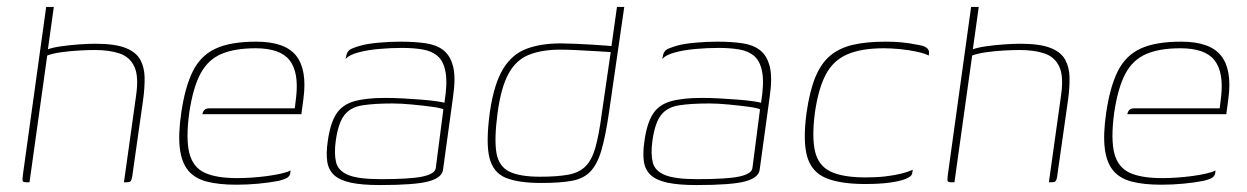

<svg xmlns="http://www.w3.org/2000/svg" viewBox="-20 -525 3591 553"><path d="M57 0Q47 0 45.5 -3.5Q44 -7 46 -22L113 -505H135L118 -383Q131 -388 155 -391.5Q179 -395 206 -397Q233 -399 255 -399Q311 -399 341.5 -387Q372 -375 384 -353Q396 -331 396.5 -301.5Q397 -272 392 -236L362 -25Q361 -14 359 -8.5Q357 -3 354 -1.5Q351 0 344 0H337L372 -250Q380 -305 367 -333Q354 -361 324.5 -371Q295 -381 252 -381Q234 -381 207.5 -379.5Q181 -378 156 -374.5Q131 -371 116 -365L65 0Z M661 7Q610 7 575.5 -2Q541 -11 522 -34Q503 -57 498 -97.5Q493 -138 502 -200Q513 -275 535.5 -320Q558 -365 601 -385Q644 -405 718 -405Q801 -405 833 -364.5Q865 -324 854 -241L848 -196H563Q564 -203 568.5 -208Q573 -213 583 -213H829L833 -246Q841 -317 814 -351.5Q787 -386 716 -386Q656 -386 617.5 -369.5Q579 -353 557.5 -313Q536 -273 525 -200Q515 -124 525.5 -83.5Q536 -43 569.5 -27.5Q603 -12 663 -12Q683 -12 705.5 -13.5Q728 -15 750 -18Q772 -21 789.5 -25Q807 -29 817 -34L816 -26Q815 -19 808.5 -14Q802 -9 782 -4Q756 1 724.5 4Q693 7 661 7Z M1074 8Q1022 8 990 1Q958 -6 942 -21Q926 -36 922.5 -60Q919 -84 924 -118Q931 -169 948 -196Q965 -223 999 -233Q1033 -243 1089 -243Q1114 -243 1141.5 -241.5Q1169 -240 1194 -238Q1219 -236 1236.5 -233.5Q1254 -231 1260 -229Q1269 -284 1263.5 -316Q1258 -348 1241 -363Q1224 -378 1197.5 -382.5Q1171 -387 1138 -387Q1105 -387 1071.5 -384Q1038 -381 1012 -374Q986 -367 975 -355L977 -362Q979 -379 993.5 -385Q1008 -391 1020 -394Q1038 -399 1070 -402Q1102 -405 1133 -405Q1174 -405 1205.5 -400.5Q1237 -396 1257 -380.5Q1277 -365 1285 -333.5Q1293 -302 1285 -247L1256 -36Q1253 -13 1214 -2.5Q1175 8 1074 8ZM1076 -9Q1162 -9 1197 -16.5Q1232 -24 1235 -40L1257 -210Q1250 -214 1224 -217.5Q1198 -221 1166.5 -224Q1135 -227 1111 -227Q1057 -227 1023 -221.5Q989 -216 971.5 -193Q954 -170 947 -119Q942 -82 948 -57.5Q954 -33 983 -21Q1012 -9 1076 -9Z M1539 2Q1473 2 1436.5 -13Q1400 -28 1389.5 -71.5Q1379 -115 1391 -203Q1403 -284 1429 -326.5Q1455 -369 1496.5 -384.5Q1538 -400 1595 -400Q1610 -400 1634.5 -399Q1659 -398 1684 -396.5Q1709 -395 1728 -393.5Q1747 -392 1752 -391L1740 -384L1757 -505H1778L1734 -201Q1724 -132 1712 -91.5Q1700 -51 1680 -30.5Q1660 -10 1626 -4Q1592 2 1539 2ZM1535 -16Q1586 -16 1617.5 -22Q1649 -28 1667 -46.5Q1685 -65 1695 -100.5Q1705 -136 1713 -196L1739 -375Q1725 -376 1698.5 -377.5Q1672 -379 1644 -380.5Q1616 -382 1594 -382Q1540 -382 1503 -367Q1466 -352 1444.5 -312.5Q1423 -273 1413 -199Q1403 -123 1410 -84Q1417 -45 1447.5 -30.5Q1478 -16 1535 -16Z M1986 8Q1934 8 1902 1Q1870 -6 1854 -21Q1838 -36 1834.5 -60Q1831 -84 1836 -118Q1843 -169 1860 -196Q1877 -223 1911 -233Q1945 -243 2001 -243Q2026 -243 2053.5 -241.5Q2081 -240 2106 -238Q2131 -236 2148.5 -233.5Q2166 -231 2172 -229Q2181 -284 2175.5 -316Q2170 -348 2153 -363Q2136 -378 2109.5 -382.5Q2083 -387 2050 -387Q2017 -387 1983.5 -384Q1950 -381 1924 -374Q1898 -367 1887 -355L1889 -362Q1891 -379 1905.5 -385Q1920 -391 1932 -394Q1950 -399 1982 -402Q2014 -405 2045 -405Q2086 -405 2117.5 -400.5Q2149 -396 2169 -380.5Q2189 -365 2197 -333.5Q2205 -302 2197 -247L2168 -36Q2165 -13 2126 -2.5Q2087 8 1986 8ZM1988 -9Q2074 -9 2109 -16.5Q2144 -24 2147 -40L2169 -210Q2162 -214 2136 -217.5Q2110 -221 2078.5 -224Q2047 -227 2023 -227Q1969 -227 1935 -221.5Q1901 -216 1883.5 -193Q1866 -170 1859 -119Q1854 -82 1860 -57.5Q1866 -33 1895 -21Q1924 -9 1988 -9Z M2472 5Q2401 5 2359.5 -12Q2318 -29 2305 -73.5Q2292 -118 2303 -200Q2312 -263 2328.5 -303Q2345 -343 2371.5 -365Q2398 -387 2437 -396Q2476 -405 2530 -405Q2556 -405 2577 -403Q2598 -401 2623 -396Q2637 -394 2644.5 -390Q2652 -386 2654.5 -380.5Q2657 -375 2655 -365Q2644 -371 2621 -376Q2598 -381 2572.5 -383.5Q2547 -386 2526 -386Q2461 -386 2420.5 -368.5Q2380 -351 2358.5 -310.5Q2337 -270 2327 -200Q2318 -130 2327.5 -89Q2337 -48 2372 -31Q2407 -14 2474 -14Q2505 -14 2530.5 -17Q2556 -20 2576 -25Q2596 -30 2609 -36L2607 -25Q2606 -17 2589 -10Q2572 -3 2542.5 1Q2513 5 2472 5Z M2721 0Q2711 0 2709.5 -3.5Q2708 -7 2710 -22L2777 -505H2799L2782 -383Q2795 -388 2819 -391.5Q2843 -395 2870 -397Q2897 -399 2919 -399Q2975 -399 3005.5 -387Q3036 -375 3048 -353Q3060 -331 3060.5 -301.5Q3061 -272 3056 -236L3026 -25Q3025 -14 3023 -8.5Q3021 -3 3018 -1.5Q3015 0 3008 0H3001L3036 -250Q3044 -305 3031 -333Q3018 -361 2988.5 -371Q2959 -381 2916 -381Q2898 -381 2871.5 -379.5Q2845 -378 2820 -374.5Q2795 -371 2780 -365L2729 0Z M3325 7Q3274 7 3239.5 -2Q3205 -11 3186 -34Q3167 -57 3162 -97.5Q3157 -138 3166 -200Q3177 -275 3199.5 -320Q3222 -365 3265 -385Q3308 -405 3382 -405Q3465 -405 3497 -364.5Q3529 -324 3518 -241L3512 -196H3227Q3228 -203 3232.5 -208Q3237 -213 3247 -213H3493L3497 -246Q3505 -317 3478 -351.5Q3451 -386 3380 -386Q3320 -386 3281.5 -369.5Q3243 -353 3221.5 -313Q3200 -273 3189 -200Q3179 -124 3189.5 -83.5Q3200 -43 3233.5 -27.5Q3267 -12 3327 -12Q3347 -12 3369.5 -13.5Q3392 -15 3414 -18Q3436 -21 3453.5 -25Q3471 -29 3481 -34L3480 -26Q3479 -19 3472.5 -14Q3466 -9 3446 -4Q3420 1 3388.5 4Q3357 7 3325 7Z"/></svg>

Font: Genos Thin
Style: Italic
Weight: 100
Italic angle: -8°
Designer: Robert E. Leuschke
Foundry: Robert E. Leuschke
Version: Version 1.010